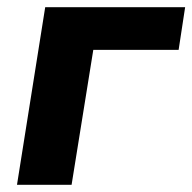

<svg xmlns="http://www.w3.org/2000/svg" viewBox="-20 -511 532 531"><path d="M27 0 105 -491H492L474 -373H238L178 0Z"/></svg>

Font: Nunito Sans 12pt ExtraBold
Style: Italic
Weight: 800
Italic angle: -9°
Designer: Vernon Adams
Foundry: Vernon Adams
Version: Version 3.101;gftools[0.9.27]